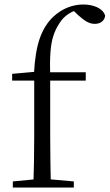

<svg xmlns="http://www.w3.org/2000/svg" viewBox="-20 -833 487 853"><path d="M37 0V-27L153 -38H183L308 -27V0ZM128 0Q130 -56 131 -113.5Q132 -171 132 -227V-475H34V-505L158 -516L131 -502V-507Q136 -603 156.5 -662Q177 -721 217 -759Q248 -787 281.5 -800Q315 -813 350 -813Q385 -813 412 -800.5Q439 -788 447 -764Q446 -748 433.5 -737.5Q421 -727 401 -727Q383 -727 366 -736.5Q349 -746 328 -765L301 -791V-800H341V-792Q312 -789 285.5 -772Q259 -755 243 -728Q227 -704 217 -673.5Q207 -643 204 -599Q201 -555 203 -488V-227Q203 -171 204 -113.5Q205 -56 206 0ZM168 -475V-512H361V-475Z"/></svg>

Font: Noto Serif SC ExtraLight Light
Style: Regular
Weight: 300
Version: Version 2.002-H1;hotconv 1.1.0;makeotfexe 2.6.0